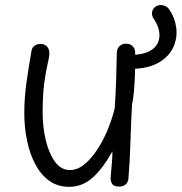

<svg xmlns="http://www.w3.org/2000/svg" viewBox="-20 -712 703 743"><path d="M636 -674Q657 -643 662 -604.5Q667 -566 651 -530Q635 -494 594.5 -470Q554 -446 483 -445L485 -499Q530 -500 555.5 -512.5Q581 -525 590.5 -545.5Q600 -566 596 -589.5Q592 -613 577 -636Q567 -650 568 -661.5Q569 -673 576 -681Q583 -689 593.5 -691.5Q604 -694 616 -690Q628 -686 636 -674ZM248 11Q203 11 170.5 -12.5Q138 -36 116.5 -76.5Q95 -117 84.5 -168.5Q74 -220 74 -274Q74 -332 82.5 -393Q91 -454 102 -516Q104 -528 114 -535Q124 -542 136 -542Q153 -542 162 -532Q171 -522 171 -505Q171 -492 164 -463Q157 -434 151 -388.5Q145 -343 145 -277Q145 -221 157 -170Q169 -119 192.5 -86.5Q216 -54 250 -54Q281 -54 308.5 -77.5Q336 -101 359.5 -138Q383 -175 399.5 -217Q416 -259 424 -294Q428 -354 429.5 -405.5Q431 -457 432 -506Q432 -524 442.5 -533.5Q453 -543 467 -543Q478 -543 485.5 -539Q493 -535 498 -527.5Q503 -520 503 -508Q504 -496 503.5 -472Q503 -448 502 -419Q501 -390 498.5 -360.5Q496 -331 491 -307Q487 -241 485 -168Q483 -95 477 -21Q476 -7 466.5 1.5Q457 10 441 10Q421 10 414.5 0.5Q408 -9 408 -24Q409 -37 410.5 -53.5Q412 -70 413.5 -89Q415 -108 415 -126Q397 -94 378 -68.5Q359 -43 339 -25Q319 -7 296 2Q273 11 248 11Z"/></svg>

Font: Playpen Sans Light
Style: Regular
Weight: 300
Designer: Laura Meseguer, Veronika Burian, José Scaglione
Foundry: TypeTogether
Version: Version 1.001